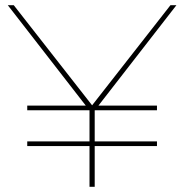

<svg xmlns="http://www.w3.org/2000/svg" viewBox="-20 -720 710 740"><path d="M325 0V-303L330 -288L10 -700H33L339 -309H331L637 -700H660L340 -288L345 -303V0ZM85 -157V-175H585V-157ZM85 -295V-313H585V-295Z"/></svg>

Font: Montserrat Alternates Thin
Style: Regular
Weight: 100
Designer: Julieta Ulanovsky
Foundry: Julieta Ulanovsky
Version: Version 9.000